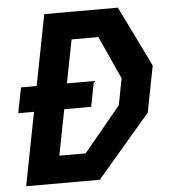

<svg xmlns="http://www.w3.org/2000/svg" viewBox="-52 -777 725 825"><g transform="rotate(-5 310.0 -365.0)"><path d="M21 -315.5H89L27.5 0H345L575.5 -269.5L614.5 -469.5L487 -730H169.5L110 -425H42.5ZM181 -118.5 219.5 -315.5H335.5L357 -425H240.5L277 -611.5H392.5L476.5 -426.5L454.5 -312L294.5 -118.5Z"/></g></svg>

Font: Monaspace Krypton SemiBold
Style: Italic
Weight: 600
Italic angle: -11°
Designer: Riley Cran & the Lettermatic Team
Foundry: Lettermatic
Version: Version 1.101 (Monaspace Krypton)